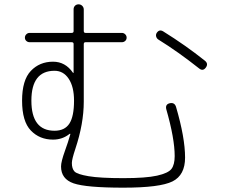

<svg xmlns="http://www.w3.org/2000/svg" viewBox="-20 -822 1040 887"><path d="M232 -495Q125 -495 125 -357Q125 -218 232 -218Q279 -218 300.5 -251Q322 -284 322 -357Q322 -421 297.5 -458Q273 -495 232 -495ZM225 -177Q163 -177 122.5 -219Q82 -261 82 -357Q82 -452 122.5 -494.5Q163 -537 225 -537Q282 -537 317 -486Q318 -485 319 -485Q320 -485 320 -486V-619Q320 -627 311 -627H117Q108 -627 101.5 -633Q95 -639 95 -648Q95 -657 101.5 -663.5Q108 -670 117 -670H311Q320 -670 320 -678V-779Q320 -789 326.5 -795.5Q333 -802 343 -802Q353 -802 360 -795Q367 -788 367 -778V-679Q367 -670 375 -670H543Q552 -670 558.5 -663.5Q565 -657 565 -648Q565 -639 558.5 -633Q552 -627 543 -627H375Q367 -627 367 -618V-352Q367 -251 328 -134Q312 -86 312 -69Q312 -43 324 -30Q336 -17 389 -8Q442 1 550 1Q654 1 705.5 -10.5Q757 -22 772 -41.5Q787 -61 787 -101Q787 -182 748 -318Q743 -340 764 -345Q786 -350 793 -329Q835 -186 835 -94Q835 -13 777 16Q719 45 550 45Q378 45 320 25Q262 5 262 -53Q262 -75 280 -125Q295 -166 305 -202Q305 -204 304 -204H302Q269 -177 225 -177ZM926 -542Q944 -528 931 -510Q918 -492 901 -505Q801 -584 712 -639Q704 -644 701.5 -653Q699 -662 704 -670Q716 -688 734 -677Q837 -613 926 -542Z"/></svg>

Font: Rounded Mplus 1c Light
Style: Regular
Weight: 300
Version: Version 1.059.20150529